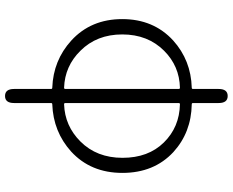

<svg xmlns="http://www.w3.org/2000/svg" viewBox="-101 -626 926 764"><g transform="rotate(90 362.0 -244.0)"><path d="M362 199Q334 199 334 163V16Q334 11 329 11Q220 7 141 -65Q56 -143 56 -267.5Q56 -392 141 -470Q220 -541 329 -544Q334 -544 334 -549V-651Q334 -687 362 -687Q390 -687 390 -651V-549Q390 -544 395 -544Q507 -542 585 -471Q668 -394 668 -268Q668 -142 583 -64Q504 7 395 11Q390 11 390 16V163Q390 199 362 199ZM329 -36Q334 -36 334 -41V-492Q334 -497 329 -497Q243 -495 182 -434Q117 -369 117 -267.5Q117 -166 182 -101Q243 -39 329 -36ZM390 -41Q390 -36 395 -36Q481 -39 543 -101Q608 -166 608 -268.5Q608 -371 547 -433Q486 -495 395 -497Q390 -497 390 -492Z"/></g></svg>

Font: Resource Han Rounded KR Light
Style: Regular
Weight: 300
Designer: Cyano Hao (round all glyphs); Ryoko NISHIZUKA 西塚涼子 (kana, bopomofo & ideographs); Paul D. Hunt (Latin, Greek & Cyrillic)
Foundry: Cyano Hao
Version: 0.990